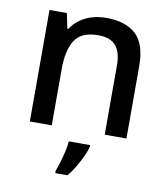

<svg xmlns="http://www.w3.org/2000/svg" viewBox="-85 -621 798 914"><g transform="rotate(10 313.5 -164.0)"><path d="M82 0V-539H166L181 -466H186Q204 -494 230.5 -512.5Q257 -531 289 -540Q321 -549 355 -549Q450 -549 499.5 -502.5Q549 -456 549 -351V0H444V-336Q444 -399 417 -430Q390 -461 333 -461Q251 -461 219.5 -412.5Q188 -364 188 -272V0ZM384 70Q379 90 366.5 117Q354 144 338 171Q322 198 303 221H244V209Q251 191 259 164.5Q267 138 273.5 110Q280 82 281 61H384Z"/></g></svg>

Font: Noto Sans Symbols Medium
Style: Regular
Weight: 500
Version: Version 2.002